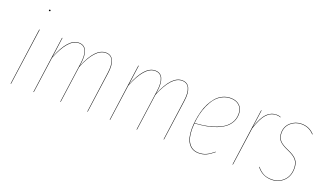

<svg xmlns="http://www.w3.org/2000/svg" viewBox="-68 -1167 2799 1636"><g transform="rotate(20 1331.5 -349.5)"><path d="M165 -693.4Q158.2 -693.4 158.2 -700.2Q158.2 -707.5 165.5 -707.5Q172.9 -707.5 172.9 -700.7Q172.9 -693.4 165 -693.4ZM141.6 -517.1 69.3 0H65.4L137.2 -517.1Z M738.8 -527.3Q787.6 -527.3 807.1 -485.6Q826.7 -443.8 815.9 -368.2L764.6 0H760.7L811.5 -368.2Q822.3 -442.9 804.2 -483.2Q786.1 -523.4 738.8 -523.4Q643.6 -523.4 565.9 -333L519.5 0H515.6L566.9 -368.2Q577.6 -442.9 559.6 -483.2Q541.5 -523.4 494.1 -523.4Q399.9 -523.4 321.8 -327.6L275.9 0H272L343.8 -517.1H347.7L323.2 -337.9Q397.9 -527.3 494.1 -527.3Q543.5 -527.3 562.5 -485.6Q581.5 -443.8 570.8 -368.2L567.4 -342.8Q642.1 -527.3 738.8 -527.3Z M1430.7 -527.3Q1479.5 -527.3 1499 -485.6Q1518.6 -443.8 1507.8 -368.2L1456.5 0H1452.6L1503.4 -368.2Q1514.2 -442.9 1496.1 -483.2Q1478 -523.4 1430.7 -523.4Q1335.4 -523.4 1257.8 -333L1211.4 0H1207.5L1258.8 -368.2Q1269.5 -442.9 1251.5 -483.2Q1233.4 -523.4 1186 -523.4Q1091.8 -523.4 1013.7 -327.6L967.8 0H963.9L1035.6 -517.1H1039.6L1015.1 -337.9Q1089.8 -527.3 1186 -527.3Q1235.4 -527.3 1254.4 -485.6Q1273.4 -443.8 1262.7 -368.2L1259.3 -342.8Q1334 -527.3 1430.7 -527.3Z M1982.9 -421.9Q1982.9 -381.8 1965.6 -349.1Q1948.2 -316.4 1918.5 -293.7Q1888.7 -271 1846.4 -254.6Q1804.2 -238.3 1756.6 -229.7Q1709 -221.2 1653.3 -217.8Q1650.9 -187.5 1650.9 -166Q1650.9 -83 1682.6 -38.8Q1714.4 5.4 1772 5.4Q1809.6 5.4 1840.3 -8.8Q1871.1 -22.9 1906.2 -53.2L1908.2 -50.3Q1872.1 -19.5 1841.1 -5.1Q1810.1 9.3 1772 9.3Q1712.4 9.3 1679.7 -35.6Q1647 -80.6 1647 -165.5Q1647 -203.6 1652.3 -243.2Q1657.7 -282.7 1668.5 -324Q1679.2 -365.2 1697.5 -401.4Q1715.8 -437.5 1740 -465.8Q1764.2 -494.1 1798.1 -510.7Q1832 -527.3 1872.1 -527.3Q1921.4 -527.3 1952.1 -499.5Q1982.9 -471.7 1982.9 -421.9ZM1872.1 -523.4Q1830.6 -523.4 1795.7 -505.1Q1760.7 -486.8 1736.8 -456.8Q1712.9 -426.8 1694.8 -386.7Q1676.8 -346.7 1667.2 -305.7Q1657.7 -264.6 1653.3 -221.2Q1723.1 -225.1 1780.5 -238.5Q1837.9 -252 1883.3 -275.4Q1928.7 -298.8 1953.9 -336.2Q1979 -373.5 1979 -421.9Q1979 -470.2 1949.5 -496.8Q1919.9 -523.4 1872.1 -523.4Z M2288.1 -527.3Q2307.1 -527.3 2325.2 -520L2323.7 -516.6Q2308.6 -523.4 2287.6 -523.4Q2235.8 -523.4 2199 -484.1Q2162.1 -444.8 2130.4 -346.7L2081.5 0H2077.6L2149.4 -517.1H2153.3L2131.3 -359.9Q2161.6 -451.2 2198.5 -489.3Q2235.4 -527.3 2288.1 -527.3Z M2514.2 -527.3Q2585.4 -527.3 2631.8 -475.1L2628.4 -472.7Q2583 -523.4 2514.2 -523.4Q2459 -523.4 2418.7 -487.8Q2378.4 -452.1 2378.4 -395Q2378.4 -354 2400.9 -328.1Q2423.3 -302.2 2481.4 -277.8Q2539.1 -253.4 2562.5 -224.6Q2585.9 -195.8 2585.9 -147.5Q2585.9 -76.2 2541.5 -33.4Q2497.1 9.3 2433.1 9.3Q2349.6 9.3 2298.3 -57.1L2300.8 -60.1Q2325.2 -28.8 2356.2 -11.7Q2387.2 5.4 2433.1 5.4Q2495.6 5.4 2538.8 -35.9Q2582 -77.1 2582 -147Q2582 -193.8 2559.3 -221.9Q2536.6 -250 2479.5 -274.4Q2419.9 -299.8 2397.2 -326.4Q2374.5 -353 2374.5 -395Q2374.5 -453.6 2416 -490.5Q2457.5 -527.3 2514.2 -527.3Z"/></g></svg>

Font: Fira Sans Compressed Four
Style: Italic
Weight: 100
Width: 3
Italic angle: -8°
Designer: Carrois Corporate & Edenspiekermann AG
Foundry: Carrois Corporate GbR & Edenspiekermann AG
Version: Version 4.203;PS 004.203;hotconv 1.0.88;makeotf.lib2.5.64775